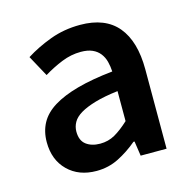

<svg xmlns="http://www.w3.org/2000/svg" viewBox="-82 -585 681 680"><g transform="rotate(-15 258.0 -245.5)"><path d="M192 12Q127 12 87 -27.5Q47 -67 47 -132Q47 -171 63.5 -201.5Q80 -232 115.5 -254Q151 -276 205.5 -291Q260 -306 336 -314Q335 -333 330.5 -350.5Q326 -368 315.5 -381.5Q305 -395 288 -402.5Q271 -410 246 -410Q210 -410 175.5 -396Q141 -382 108 -362L66 -439Q107 -465 158 -484Q209 -503 268 -503Q360 -503 405.5 -448.5Q451 -394 451 -291V0H356L348 -54H344Q311 -26 273.5 -7Q236 12 192 12ZM229 -78Q259 -78 283.5 -92Q308 -106 336 -132V-242Q286 -236 252 -226Q218 -216 197 -203.5Q176 -191 167 -175Q158 -159 158 -141Q158 -108 178 -93Q198 -78 229 -78Z"/></g></svg>

Font: TypoPRO Source Sans Pro
Style: Regular
Weight: 600
Designer: Paul D. Hunt
Foundry: Adobe Systems Incorporated
Version: Version 2.020;PS 2.000;hotconv 1.0.86;makeotf.lib2.5.63406